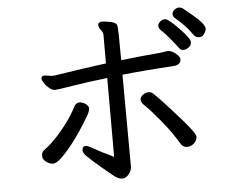

<svg xmlns="http://www.w3.org/2000/svg" viewBox="-54 -824 1109 919"><g transform="rotate(-5 500.0 -364.0)"><path d="M174 -68Q158 -68 141 -80Q124 -92 124 -109Q124 -126 133.5 -134Q143 -142 155 -151Q167 -160 196 -190Q261 -259 298 -331Q307 -349 324 -349Q338 -349 353 -339Q368 -329 368 -316Q368 -304 352.5 -277.5Q337 -251 314 -216Q291 -181 264.5 -147.5Q238 -114 213.5 -91Q189 -68 174 -68ZM820 -92Q801 -92 791 -107Q754 -169 705.5 -227.5Q657 -286 637 -304Q617 -322 617 -336Q617 -350 631 -359.5Q645 -369 658 -369Q670 -369 678.5 -361.5Q687 -354 712.5 -327.5Q738 -301 803 -227.5Q868 -154 868 -137Q868 -119 853 -105.5Q838 -92 820 -92ZM841 -556Q829 -556 820.5 -568.5Q812 -581 785.5 -613Q759 -645 745.5 -656.5Q732 -668 732 -680Q732 -691 742.5 -700.5Q753 -710 767 -710Q782 -710 831.5 -659Q881 -608 881 -590Q881 -570 857 -559Q851 -556 841 -556ZM497 32Q481 32 461 18Q329 -89 323 -106Q319 -113 319 -119Q319 -139 336 -139Q346 -139 371 -124Q396 -109 467 -75V-454Q371 -443 298.5 -431Q226 -419 214 -419Q200 -419 185 -431.5Q170 -444 161.5 -458Q153 -472 153 -477Q153 -492 169 -492L205 -487L219 -488Q366 -511 467 -524V-662Q467 -673 456.5 -686Q446 -699 446 -712Q448 -725 466 -725Q480 -725 506.5 -719.5Q533 -714 537 -701Q541 -688 541 -533Q656 -546 697.5 -549Q739 -552 747.5 -554.5Q756 -557 768 -557Q786 -557 805 -540.5Q824 -524 824 -514Q824 -485 786 -483Q637 -474 541 -463L543 -23Q543 -2 528.5 15Q514 32 497 32ZM923 -610Q906 -610 896 -624Q868 -667 813 -713Q805 -721 805 -731Q805 -742 815.5 -751Q826 -760 838 -760Q849 -760 859.5 -751.5Q870 -743 899 -719Q957 -671 957 -648Q957 -639 948 -624.5Q939 -610 923 -610Z"/></g></svg>

Font: LXGW WenKai Lite Medium
Style: Regular
Weight: 500
Designer: LXGW / Fontworks Inc.
Foundry: LXGW / Fontworks Inc.
Version: Version 1.511; March 25, 2025